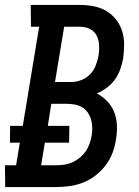

<svg xmlns="http://www.w3.org/2000/svg" viewBox="-42 -755 562 775"><path d="M-21 0 -22 -88H23L38 -179H-2L-1 -247H50L116 -647H83L82 -735H282Q310 -735 337.5 -729.5Q365 -724 387.5 -710.5Q410 -697 426.5 -676Q443 -655 451 -629.5Q459 -604 459 -575.5Q459 -547 455 -519Q451 -497 443.5 -475.5Q436 -454 422.5 -435Q409 -416 390 -401.5Q371 -387 349 -378Q373 -365 391.5 -345.5Q410 -326 419.5 -301Q429 -276 430 -248Q431 -220 426 -191Q422 -164 412 -137.5Q402 -111 384.5 -88Q367 -65 344 -47Q321 -29 294.5 -18.5Q268 -8 240.5 -4Q213 0 187 0ZM180 -424H246Q266 -424 286.5 -432Q307 -440 322 -455.5Q337 -471 344.5 -491Q352 -511 356 -531Q359 -552 358 -573Q357 -594 348 -611.5Q339 -629 321 -638Q303 -647 282 -647H217ZM124 -88H186Q202 -88 218.5 -90.5Q235 -93 250.5 -100Q266 -107 280 -118.5Q294 -130 304 -144.5Q314 -159 319.5 -175Q325 -191 328 -207Q331 -224 330.5 -240.5Q330 -257 325.5 -272.5Q321 -288 312 -301Q303 -314 289.5 -322Q276 -330 259.5 -333Q243 -336 227 -336H165L151 -247H238L237 -179H139Z"/></svg>

Font: Iosevka Curly Slab Semibold
Style: Italic
Weight: 600
Italic angle: -9°
Monospace: yes
Designer: Belleve Invis
Foundry: Belleve Invis
Version: Version 22.1.2; ttfautohint (v1.8.4)